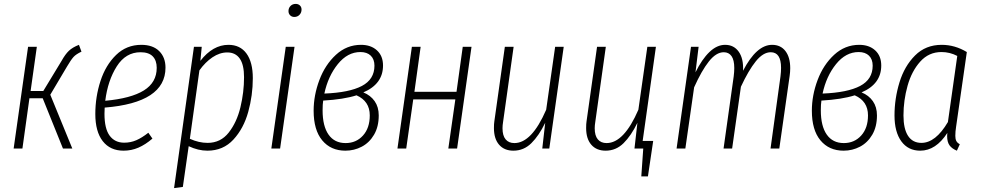

<svg xmlns="http://www.w3.org/2000/svg" viewBox="-20 -762 5033 985"><path d="M398 -497Q370 -484 357 -469.5Q344 -455 324 -421L238 -276L351 0H303L199 -258H131L95 0H50L124 -522H169L137 -295H202L296 -450Q315 -484 333.5 -501.5Q352 -519 385 -532Z M517 -210Q516 -199 516 -178Q516 -102 542.5 -66Q569 -30 617 -30Q650 -30 679 -42.5Q708 -55 741 -81L762 -51Q726 -20 690 -4.5Q654 11 614 11Q545 11 507 -38Q469 -87 469 -177Q469 -265 495.5 -346.5Q522 -428 575.5 -480Q629 -532 705 -532Q764 -532 796.5 -500Q829 -468 829 -415Q829 -235 517 -210ZM520 -245Q652 -257 718 -298Q784 -339 784 -414Q784 -452 763.5 -473Q743 -494 701 -494Q625 -494 579 -421.5Q533 -349 520 -245Z M975 -522H1015L1008 -450Q1072 -532 1152 -532Q1212 -532 1244.5 -487.5Q1277 -443 1277 -361Q1277 -273 1253.5 -188Q1230 -103 1177.5 -46Q1125 11 1044 11Q997 11 948 -12L918 197L873 203ZM1232 -366Q1232 -430 1210 -461.5Q1188 -493 1146 -493Q1107 -493 1070 -468Q1033 -443 1003 -401L954 -50Q1000 -29 1045 -29Q1112 -29 1153.5 -82Q1195 -135 1213.5 -212Q1232 -289 1232 -366Z M1491 -522 1417 0H1372L1446 -522ZM1460 -705Q1460 -721 1470.5 -731.5Q1481 -742 1497 -742Q1510 -742 1518.5 -734Q1527 -726 1527 -713Q1527 -697 1516.5 -686Q1506 -675 1490 -675Q1477 -675 1468.5 -683.5Q1460 -692 1460 -705Z M1945 -426Q1945 -331 1844 -288Q1881 -273 1902 -243Q1923 -213 1923 -170Q1923 -112 1899 -71Q1875 -30 1836 -9.5Q1797 11 1752 11Q1677 11 1633 -42Q1589 -95 1589 -194Q1589 -273 1618.5 -351.5Q1648 -430 1703.5 -481Q1759 -532 1832 -532Q1883 -532 1914 -503.5Q1945 -475 1945 -426ZM1644 -282Q1772 -287 1836.5 -321Q1901 -355 1901 -425Q1901 -458 1882 -476.5Q1863 -495 1829 -495Q1763 -495 1713 -433Q1663 -371 1644 -282ZM1638 -246Q1635 -227 1635 -196Q1635 -115 1665.5 -71.5Q1696 -28 1753 -28Q1807 -28 1842 -66.5Q1877 -105 1877 -170Q1877 -243 1809 -273Q1743 -252 1638 -246Z M2280 0 2316 -252H2100L2064 0H2019L2093 -522H2138L2106 -291H2322L2354 -522H2399L2325 0Z M2514 -105Q2514 -127 2516 -139L2570 -522H2615L2561 -137Q2558 -119 2558 -104Q2558 -66 2574 -47Q2590 -28 2619 -28Q2708 -28 2782 -199L2828 -522H2872L2798 0H2762L2777 -132Q2745 -66 2706 -27.5Q2667 11 2614 11Q2567 11 2540.5 -19.5Q2514 -50 2514 -105Z M3277 -39H3331L3304 143H3270L3280 0H3235L3250 -132Q3218 -66 3179 -27.5Q3140 11 3087 11Q3040 11 3013.5 -19.5Q2987 -50 2987 -105Q2987 -127 2989 -139L3043 -522H3088L3034 -137Q3031 -119 3031 -104Q3031 -66 3047 -47Q3063 -28 3092 -28Q3181 -28 3255 -199L3301 -522H3345Z M4034 -412Q4034 -393 4031 -372L3978 0H3933L3984 -370Q3987 -394 3987 -414Q3987 -494 3934 -494Q3895 -494 3857.5 -447.5Q3820 -401 3781 -317L3736 0H3692L3744 -370Q3747 -394 3747 -413Q3747 -454 3733 -474Q3719 -494 3693 -494Q3654 -494 3616.5 -446.5Q3579 -399 3541 -314L3496 0H3451L3525 -522H3564L3548 -391Q3581 -458 3619.5 -495Q3658 -532 3700 -532Q3745 -532 3770 -496.5Q3795 -461 3792 -399Q3861 -532 3941 -532Q3985 -532 4009.5 -500Q4034 -468 4034 -412Z M4501 -426Q4501 -331 4400 -288Q4437 -273 4458 -243Q4479 -213 4479 -170Q4479 -112 4455 -71Q4431 -30 4392 -9.5Q4353 11 4308 11Q4233 11 4189 -42Q4145 -95 4145 -194Q4145 -273 4174.5 -351.5Q4204 -430 4259.5 -481Q4315 -532 4388 -532Q4439 -532 4470 -503.5Q4501 -475 4501 -426ZM4200 -282Q4328 -287 4392.5 -321Q4457 -355 4457 -425Q4457 -458 4438 -476.5Q4419 -495 4385 -495Q4319 -495 4269 -433Q4219 -371 4200 -282ZM4194 -246Q4191 -227 4191 -196Q4191 -115 4221.5 -71.5Q4252 -28 4309 -28Q4363 -28 4398 -66.5Q4433 -105 4433 -170Q4433 -243 4365 -273Q4299 -252 4194 -246Z M4940 -495 4885 -112Q4881 -87 4881 -65Q4881 -49 4886 -39Q4891 -29 4904 -22L4889 11Q4864 1 4851.5 -16Q4839 -33 4839 -64Q4839 -74 4840 -80Q4781 11 4701 11Q4639 11 4604 -37Q4569 -85 4569 -170Q4569 -256 4594.5 -339.5Q4620 -423 4674.5 -477.5Q4729 -532 4811 -532Q4879 -532 4940 -495ZM4615 -170Q4615 -101 4638.5 -65Q4662 -29 4707 -29Q4780 -29 4843 -136L4891 -475Q4853 -495 4810 -495Q4745 -495 4701 -446Q4657 -397 4636 -322Q4615 -247 4615 -170Z"/></svg>

Font: Fira Sans Extra Condensed ExtraLight
Style: Italic
Weight: 275
Width: 3
Italic angle: -8°
Designer: Carrois Corporate & Edenspiekermann AG
Foundry: Carrois Corporate GbR & Edenspiekermann AG
Version: Version 4.203